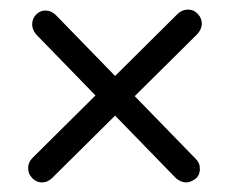

<svg xmlns="http://www.w3.org/2000/svg" viewBox="-20 -455 480 401"><path d="M67.5 -74Q56.2 -74 47.5 -82.8Q38.8 -91.5 38.8 -103.8Q38.8 -116 47.5 -124.8L350.5 -425.5Q360 -435 372.5 -435Q384.8 -435 393.1 -426Q401.5 -417 401.5 -405.5Q401.5 -394.8 392.5 -384.2L89.5 -83.8Q79.8 -74 67.5 -74ZM347.5 -82.8 55.8 -382.8Q47.2 -393 47.2 -404Q47.2 -416.2 55.4 -424.6Q63.5 -433 75 -433Q87.2 -433 97 -423.2L388 -124Q397.5 -115.2 397.5 -102.8Q397.5 -88.2 387.5 -81.1Q377.5 -74 368.8 -74Q358.2 -74 347.5 -82.8Z"/></svg>

Font: Quicksand Variable Light
Style: Regular
Weight: 300
Designer: Andrew Paglinawan
Foundry: Andrew Paglinawan
Version: Version 3.004